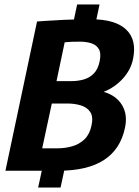

<svg xmlns="http://www.w3.org/2000/svg" viewBox="-20 -762 619 857"><path d="M295.7 -607 324.3 -742H424.3L395.7 -607ZM279.3 -59 250.3 75H150.3L179.3 -59ZM237 -100Q271.3 -100 302.8 -109.2Q334.3 -118.3 357.2 -140.3Q380 -162.3 388.3 -201Q397 -240.3 383.2 -261.5Q369.3 -282.7 341.8 -291.3Q314.3 -300 280 -300H211.3L168.3 -100ZM338.3 -576Q298.3 -576 283.5 -574.5Q268.7 -573 268.7 -573L232.3 -400H301Q327.3 -400 353 -407Q378.7 -414 398 -433.2Q417.3 -452.3 424.7 -488Q432.3 -524.7 421 -543.3Q409.7 -562 387.2 -569Q364.7 -576 338.3 -576ZM242.7 0H4.3L145.3 -666Q145.3 -666 178.3 -668.5Q211.3 -671 266.3 -673.5Q321.3 -676 386.7 -676Q494.7 -676 543.2 -630Q591.7 -584 573.7 -498Q563.7 -450 528.2 -411Q492.7 -372 442.7 -352Q498.7 -336 524.7 -293Q550.7 -250 537.7 -191Q497.7 0 242.7 0Z"/></svg>

Font: Epunda Sans Light
Style: Italic
Weight: 300
Italic angle: -12.0243°
Designer: Simon Atzbach
Foundry: typofactur
Version: Version 2.204